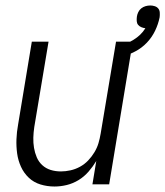

<svg xmlns="http://www.w3.org/2000/svg" viewBox="-20 -672 603 700"><path d="M179 8Q152 8 127.5 0.5Q103 -7 85 -24Q67 -41 56.5 -64Q46 -87 42.5 -112.5Q39 -138 40 -164.5Q41 -191 46 -218L96 -520H157L105 -209Q102 -189 101.5 -170Q101 -151 104 -133Q107 -115 114 -98.5Q121 -82 134 -70Q147 -58 164.5 -52.5Q182 -47 202 -47Q219 -47 237 -51Q255 -55 271.5 -64Q288 -73 301 -86.5Q314 -100 324 -116.5Q334 -133 339 -150Q344 -167 347 -185L403 -520H464L378 0H317L331 -85Q319 -65 303 -46.5Q287 -28 266.5 -15.5Q246 -3 223.5 2.5Q201 8 179 8ZM424 -465 412 -504Q426 -508 440 -513.5Q454 -519 467 -527Q480 -535 491 -545.5Q502 -556 510 -569Q502 -570 495 -573Q488 -576 483.5 -581.5Q479 -587 478.5 -595Q478 -603 479 -611Q480 -619 484 -627.5Q488 -636 495 -641.5Q502 -647 510.5 -649.5Q519 -652 528 -652Q536 -652 544 -649.5Q552 -647 557 -641Q562 -635 562.5 -626Q563 -617 562 -609Q557 -584 545.5 -560Q534 -536 515.5 -516.5Q497 -497 473 -484.5Q449 -472 424 -465Z"/></svg>

Font: Iosevka Term Curly Lt Obl
Style: Regular
Weight: 300
Italic angle: -9°
Designer: Belleve Invis
Foundry: Belleve Invis
Version: Version 32.3.0